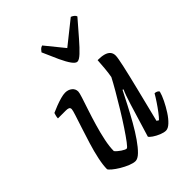

<svg xmlns="http://www.w3.org/2000/svg" viewBox="-214 -865 977 977"><g transform="rotate(-45 275.0 -376.0)"><path d="M183 0Q168.4 0 146.6 -8.8Q124.9 -17.5 103.6 -30.3Q82.3 -43.1 67.8 -55.4Q53.3 -67.6 51.3 -73.6Q51.3 -102.2 59.9 -143.1Q68.5 -184 82.2 -228.4Q95.8 -272.9 109 -312.9Q122.2 -353 131.3 -381.2Q140.5 -409.4 140.5 -417Q140.5 -426.8 133.3 -429.9Q126.1 -433 114.4 -433H57.5Q57.5 -442.4 60.3 -451.8Q63 -461.1 64.3 -465.4Q81.1 -473 102 -481.1Q123 -489.1 142.7 -494.6Q162.5 -500 175.8 -500Q197.4 -500 212.4 -488Q227.4 -475.9 227.4 -456.6Q227.4 -448 218.6 -420.9Q209.9 -393.7 196.8 -354.7Q183.7 -315.6 171 -272.1Q158.2 -228.6 149.6 -187.3Q141 -146 141 -114.2Q151.7 -101 169.8 -89Q187.9 -76.9 196.5 -76.9Q201.7 -76.9 219.3 -100.2Q236.9 -123.5 261.6 -160.7Q286.4 -198 312.6 -241Q338.8 -284 361.8 -323.6Q384.7 -363.1 398.4 -389.7Q402.6 -412.3 405.5 -443.5Q408.3 -474.6 409.8 -500Q436 -500 454.2 -495.1Q472.5 -490.1 482 -479.2Q491.5 -468.3 491.5 -451.3Q491.5 -436.1 480.1 -384.7Q468.8 -333.2 448.9 -253.2Q429.1 -173.1 403.3 -69.8L414.3 -62.8Q424.9 -73.1 440.4 -93.5Q455.9 -113.8 471.1 -136.7Q486.3 -159.6 495.5 -175.8Q504.3 -175.8 511.4 -172Q518.4 -168.2 520.6 -163.2Q515.2 -142 501.7 -114.4Q488.2 -86.8 471.2 -60.4Q454.2 -34 436 -17Q417.9 0 402.3 0Q388.5 0 368.7 -8Q349 -16.1 333.6 -26.6Q318.2 -37.2 315.2 -44L369.3 -221.6Q377.7 -249 385.6 -270.9Q393.5 -292.9 398 -301L393 -304Q375.7 -270 354.5 -229Q333.3 -188 310.3 -147.5Q287.3 -107 264 -73.5Q240.7 -40 220.2 -20Q199.7 0 183 0ZM332 -566.8Q320.3 -566.8 305.8 -586.6Q291.4 -606.4 274.2 -643.3Q257.1 -680.2 235.9 -729.9Q241.2 -737 246.7 -743Q252.3 -749.1 263 -752.3L344.1 -652.5L469.1 -752.3Q479.2 -748.3 486.3 -742.2Q493.3 -736 494.3 -729.9Q452 -681 420 -644.1Q388.1 -607.2 366.3 -587Q344.6 -566.8 332 -566.8Z"/></g></svg>

Font: Texturina Medium
Style: Italic
Weight: 500
Italic angle: -11°
Designer: Guillermo Torres Carreño
Foundry: Omnibus-Type
Version: Version 1.002